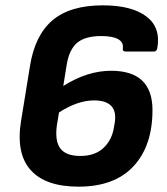

<svg xmlns="http://www.w3.org/2000/svg" viewBox="-20 -687 625 719"><path d="M365 -667Q473 -667 528 -625.5Q583 -584 569 -506Q567 -494 555 -494H451Q438 -494 440 -506Q443 -529 422 -540.5Q401 -552 359 -552Q298 -552 268 -526Q238 -500 229 -440L217 -365Q307 -422 396 -422Q551 -422 551 -275Q551 -141 480 -64.5Q409 12 274 12Q150 12 94.5 -50.5Q39 -113 59 -235L92 -438Q110 -554 176 -610.5Q242 -667 365 -667ZM332 -311Q271 -311 201 -266L193 -218Q185 -159 206 -131Q227 -103 281 -103Q336 -103 368 -133.5Q400 -164 407 -212L410 -229Q422 -311 332 -311Z"/></svg>

Font: Sofia Sans ExtraBold
Style: Italic
Weight: 800
Italic angle: -9°
Designer: Botio Nikoltchev, Ani Petrova
Foundry: lettersoup
Version: Version 4.100; ttfautohint (v1.8.4.7-5d5b)